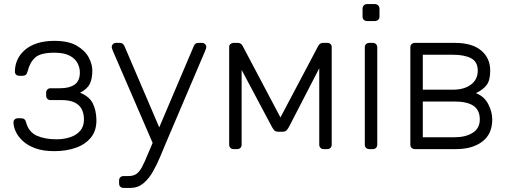

<svg xmlns="http://www.w3.org/2000/svg" viewBox="-20 -730 2490 940"><path d="M246 10Q191 10 153 -4Q115 -18 91.5 -40Q68 -62 57 -86Q46 -110 46 -131Q46 -140 52 -145.5Q58 -151 67 -151H84Q93 -151 99 -146.5Q105 -142 108 -130Q121 -83 160.5 -65.5Q200 -48 256 -48Q292 -48 323 -58Q354 -68 372.5 -89.5Q391 -111 391 -144Q391 -192 364 -216Q337 -240 282 -240H228Q218 -240 212 -246Q206 -252 206 -262V-276Q206 -286 212 -292Q218 -298 228 -298H275Q320 -298 345.5 -316Q371 -334 371 -375Q371 -399 359.5 -421Q348 -443 321 -457.5Q294 -472 246 -472Q179 -472 152.5 -448.5Q126 -425 115 -380Q112 -368 106 -363.5Q100 -359 91 -359H74Q65 -359 59 -364.5Q53 -370 53 -379Q53 -411 65.5 -438Q78 -465 102.5 -486Q127 -507 163 -518.5Q199 -530 246 -530Q316 -530 356.5 -506Q397 -482 414.5 -448.5Q432 -415 432 -385Q432 -344 419.5 -319Q407 -294 372 -276Q417 -258 434 -224.5Q451 -191 452 -144Q453 -91 425.5 -57Q398 -23 351 -6.5Q304 10 246 10Z M585 190Q575 190 569 184Q563 178 563 168V154Q563 144 569 138Q575 132 585 132H608Q632 132 647 122Q662 112 675 88Q688 64 705 22L929 -505Q932 -512 937 -516Q942 -520 952 -520H970Q978 -520 984 -514Q990 -508 990 -500Q990 -496 988.5 -492Q987 -488 984 -480L794 -34Q781 -3 765 35.5Q749 74 729 109.5Q709 145 682 167.5Q655 190 619 190ZM733 -17 533 -480Q527 -495 527 -500Q527 -508 533 -514Q539 -520 547 -520H566Q576 -520 581 -515.5Q586 -511 589 -505L765 -94Z M1124 0Q1114 0 1108 -6Q1102 -12 1102 -22V-501Q1102 -509 1108.5 -514.5Q1115 -520 1122 -520H1145Q1160 -520 1168 -505L1353 -155L1538 -505Q1546 -520 1561 -520H1584Q1592 -520 1598 -514.5Q1604 -509 1604 -501V-22Q1604 -12 1598 -6Q1592 0 1582 0H1565Q1555 0 1549 -6Q1543 -12 1543 -22V-452H1572L1397 -113Q1392 -103 1385 -94Q1378 -85 1363 -85H1343Q1328 -85 1321 -94Q1314 -103 1309 -113L1139 -433H1163V-22Q1163 -12 1157 -6Q1151 0 1141 0Z M1788 0Q1778 0 1772 -6Q1766 -12 1766 -22V-498Q1766 -508 1772 -514Q1778 -520 1788 -520H1805Q1815 -520 1821 -514Q1827 -508 1827 -498V-22Q1827 -12 1821 -6Q1815 0 1805 0ZM1777 -627Q1767 -627 1761 -633Q1755 -639 1755 -649V-687Q1755 -697 1761 -703.5Q1767 -710 1777 -710H1815Q1825 -710 1831.5 -703.5Q1838 -697 1838 -687V-649Q1838 -639 1831.5 -633Q1825 -627 1815 -627Z M2011 0Q2001 0 1995 -6Q1989 -12 1989 -22V-498Q1989 -508 1995 -514Q2001 -520 2011 -520H2208Q2291 -520 2335.5 -483Q2380 -446 2380 -384Q2380 -336 2362 -313Q2344 -290 2310 -274Q2350 -259 2370 -221Q2390 -183 2390 -145Q2390 -74 2341.5 -37Q2293 0 2213 0ZM2050 -58H2205Q2260 -58 2294.5 -80Q2329 -102 2329 -145Q2329 -191 2298 -212Q2267 -233 2205 -233H2050ZM2050 -291H2198Q2253 -291 2286 -316Q2319 -341 2319 -384Q2319 -428 2286 -445Q2253 -462 2198 -462H2050Z"/></svg>

Font: Rubik Light Light
Style: Regular
Weight: 300
Version: Version 2.101